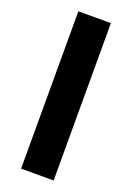

<svg xmlns="http://www.w3.org/2000/svg" viewBox="-145 -805 593 860"><g transform="rotate(20 152.0 -375.0)"><path d="M228.1 0V-750H73V0Z"/></g></svg>

Font: Asimov
Style: Wid
Weight: 500
Designer: Google
Version: Version 2.000980; 2014